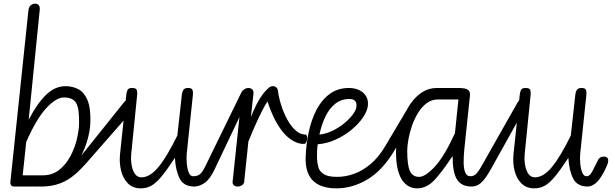

<svg xmlns="http://www.w3.org/2000/svg" viewBox="-20 -1024 3378 1054"><path d="M189.5 0H57Q46 0 41 -7Q36 -14 37 -25.5L136 -966.5Q138.5 -987 149.2 -995.5Q160 -1004 173 -1004Q185.5 -1004 192.8 -995.5Q200 -987 198 -968.5L137.5 -367Q185.5 -458.5 234.2 -504.8Q283 -551 339.5 -551Q378.5 -551 410.2 -534.2Q442 -517.5 460.2 -474.5Q478.5 -431.5 476 -352.5Q475 -311.5 462.2 -263.5Q449.5 -215.5 426 -169Q402.5 -122.5 368.2 -84.2Q334 -46 289.2 -23Q244.5 0 189.5 0ZM214.5 -61.5Q266 -61.5 303.2 -90.2Q340.5 -119 364.8 -163.5Q389 -208 401 -256.5Q413 -305 414 -344.5Q416 -428 398 -458.5Q380 -489 331 -489Q288.5 -489 234.5 -431Q180.5 -373 124 -245L104.5 -61.5ZM386 -119.5 664 -466.5Q669 -472.5 673.8 -468Q678.5 -463.5 681.5 -452.5Q684.5 -441.5 684.5 -426.8Q684.5 -412 680 -396.8Q675.5 -381.5 664.5 -369L455 -130Q430.5 -102 405 -78.2Q379.5 -54.5 350.5 -37Q321.5 -19.5 286 -9.8Q250.5 0 205.5 0Q195 0 198.2 -1.8Q201.5 -3.5 215.2 -8.2Q229 -13 249.2 -21.5Q269.5 -30 293.5 -43.2Q317.5 -56.5 341.5 -75.2Q365.5 -94 386 -119.5Z M752.5 10Q710 10 682.8 -16.8Q655.5 -43.5 644.8 -86.8Q634 -130 639 -178.5L673.5 -506Q675 -519 680 -530Q685 -541 705 -541Q727 -541 730.8 -530.5Q734.5 -520 733 -504L700.5 -180.5Q697.5 -148 702.5 -118Q707.5 -88 721 -69.2Q734.5 -50.5 756.5 -50.5Q802.5 -50.5 848.8 -105.8Q895 -161 953.5 -280L978.5 -506Q980 -518.5 986.2 -529.8Q992.5 -541 1013 -541Q1032.5 -541 1036.5 -530.5Q1040.5 -520 1039 -504L1005 -180Q1003 -157.5 1005.2 -128.5Q1007.5 -99.5 1015.8 -78Q1024 -56.5 1040 -56.5Q1051.5 -56.5 1057.2 -46.8Q1063 -37 1063.5 -25.5Q1063.5 -15.5 1059.2 -7.8Q1055 0 1046.5 0Q989.5 0 967 -42.8Q944.5 -85.5 940 -157.5Q898 -93.5 868.2 -57Q838.5 -20.5 811.8 -5.2Q785 10 752.5 10ZM1040 -56.5Q1063.5 -56.5 1077.5 -67.8Q1091.5 -79 1108.5 -114L1305 -516.5Q1310 -527 1314.5 -528Q1320.5 -529.5 1322.2 -510.2Q1324 -491 1320.5 -466Q1318.5 -449 1314.5 -432.2Q1310.5 -415.5 1304.5 -402.5L1158.5 -95Q1132 -39 1102.8 -19.5Q1073.5 0 1046.5 0Q1030 0 1021.8 -9Q1013.5 -18 1013.5 -29Q1013 -39.5 1020 -48Q1027 -56.5 1040 -56.5Z M1470.5 -489.5Q1462.5 -489.5 1448.2 -467.5Q1434 -445.5 1416 -409.8Q1398 -374 1379 -331.2Q1360 -288.5 1343.5 -247L1320.5 -26.5Q1319.5 -15 1308.8 -7.5Q1298 0 1285 0Q1271.5 0 1263.5 -7.2Q1255.5 -14.5 1257 -27L1308.5 -514Q1309.5 -525.5 1320.5 -533.2Q1331.5 -541 1344 -541Q1356.5 -541 1364.8 -533Q1373 -525 1371.5 -510.5L1357.5 -382Q1389 -462.5 1422.8 -506.8Q1456.5 -551 1476 -551Q1489 -551 1496.2 -544.8Q1503.5 -538.5 1505.2 -529.5Q1507 -520.5 1503.8 -511.2Q1500.5 -502 1492 -495.8Q1483.5 -489.5 1470.5 -489.5ZM1648 -234Q1628 -234 1610.2 -240.8Q1592.5 -247.5 1576.5 -258.5Q1546.5 -279.5 1523.5 -311.5Q1500.5 -343.5 1484.2 -377.2Q1468 -411 1458.5 -437.8Q1449 -464.5 1446 -474.5Q1444 -481.5 1446.5 -489.8Q1449 -498 1454 -506Q1462.5 -518.5 1474.5 -527.2Q1486.5 -536 1495 -536.5Q1504.5 -536.5 1506 -525.5Q1509.5 -493 1522.8 -449.5Q1536 -406 1557.8 -366.5Q1579.5 -327 1607 -304.5Q1631 -285.5 1655.5 -285.5Q1661.5 -285.5 1664.2 -278Q1667 -270.5 1666 -260.5Q1665.5 -251 1661 -242.5Q1656.5 -234 1648 -234Z M1826.5 10Q1788.5 10 1757 1Q1725.5 -8 1702.5 -28.2Q1679.5 -48.5 1667.8 -82Q1656 -115.5 1658 -164.5Q1660.5 -232.5 1674.8 -299.2Q1689 -366 1717.2 -420.8Q1745.5 -475.5 1789.8 -508.2Q1834 -541 1896 -541Q1928 -541 1952.5 -529Q1977 -517 1989.8 -495.5Q2002.5 -474 1999.5 -444.5Q1996.5 -414 1972.5 -379Q1948.5 -344 1910 -312Q1871.5 -280 1823.5 -258Q1775.5 -236 1724 -232Q1719 -192 1720.5 -151Q1721.5 -127 1728.2 -104.5Q1735 -82 1758.2 -67.5Q1781.5 -53 1831.5 -53ZM1733.5 -285Q1771 -289.5 1806.5 -306.8Q1842 -324 1870.5 -347.8Q1899 -371.5 1916.8 -395.5Q1934.5 -419.5 1936.5 -437.5Q1939 -457.5 1930.2 -469Q1921.5 -480.5 1897.5 -480.5Q1852.5 -480.5 1820 -454.2Q1787.5 -428 1766.2 -383.8Q1745 -339.5 1733.5 -285ZM1831.5 -53Q1876.5 -53 1923.5 -69.8Q1970.5 -86.5 2014.8 -123.8Q2059 -161 2095 -222L2209.5 -415Q2218 -429 2221.5 -429.5Q2225.5 -430 2224 -416.2Q2222.5 -402.5 2217.2 -380.5Q2212 -358.5 2205 -334.5Q2197 -305.5 2188 -280Q2179 -254.5 2173 -244.5L2144 -196Q2079 -87.5 1996.8 -38.8Q1914.5 10 1826.5 10Q1812 10 1805 1.2Q1798 -7.5 1798 -18.5Q1798.5 -31.5 1807.2 -42.2Q1816 -53 1831.5 -53Z M2268.5 10Q2247.5 10 2227 0.2Q2206.5 -9.5 2190 -32Q2173.5 -54.5 2163.8 -92.8Q2154 -131 2154 -187.5Q2154 -228.5 2163 -276.5Q2172 -324.5 2190 -371.2Q2208 -418 2235 -456.5Q2262 -495 2297.8 -518Q2333.5 -541 2378.5 -541H2493Q2513.5 -541 2529.2 -538.5Q2545 -536 2553.5 -526.5Q2562 -517 2559.5 -496.5L2529 -205Q2525 -165 2525.2 -131.2Q2525.5 -97.5 2534 -77Q2542.5 -56.5 2562 -56.5Q2573.5 -56.5 2579.5 -47Q2585.5 -37.5 2586 -26.5Q2587 -16.5 2582.5 -8.2Q2578 0 2568.5 0Q2513.5 0 2489 -38.5Q2464.5 -77 2464.5 -167.5Q2408.5 -83 2365.8 -36.5Q2323 10 2268.5 10ZM2280.5 -53Q2315 -53 2367.2 -109.5Q2419.5 -166 2477.5 -293L2496.5 -478H2383.5Q2349.5 -478 2322.5 -457.8Q2295.5 -437.5 2275.2 -404.8Q2255 -372 2241.8 -334Q2228.5 -296 2222 -259.2Q2215.5 -222.5 2215.5 -195Q2215.5 -116.5 2230.5 -84.8Q2245.5 -53 2280.5 -53ZM2562 -56.5Q2579 -56.5 2591.8 -67.5Q2604.5 -78.5 2624.5 -114L2821 -461Q2828 -473 2830.5 -473Q2835.5 -473.5 2841.5 -460.5Q2847.5 -447.5 2846.5 -425Q2846 -406.5 2842.8 -399Q2839.5 -391.5 2837 -386.5L2674.5 -95Q2645 -42 2621.5 -21Q2598 0 2568.5 0Q2555 0 2548.5 -8.8Q2542 -17.5 2541.5 -28.5Q2541 -39 2546.5 -47.8Q2552 -56.5 2562 -56.5Z M2912.5 10Q2870 10 2842.8 -16.8Q2815.5 -43.5 2804.8 -86.8Q2794 -130 2799 -178.5L2833.5 -506Q2835 -519 2840 -530Q2845 -541 2865 -541Q2887 -541 2890.8 -530.5Q2894.5 -520 2893 -504L2860.5 -180.5Q2857.5 -148 2862.5 -118Q2867.5 -88 2881 -69.2Q2894.5 -50.5 2916.5 -50.5Q2962.5 -50.5 3008.8 -105.8Q3055 -161 3113.5 -280L3138.5 -506Q3140 -518.5 3146.2 -529.8Q3152.5 -541 3173 -541Q3192.5 -541 3196.5 -530.5Q3200.5 -520 3199 -504L3165 -180Q3163 -157.5 3165.2 -128.5Q3167.5 -99.5 3175.8 -78Q3184 -56.5 3200 -56.5Q3211.5 -56.5 3217.2 -46.8Q3223 -37 3223.5 -25.5Q3223.5 -15.5 3219.2 -7.8Q3215 0 3206.5 0Q3149.5 0 3127 -42.8Q3104.5 -85.5 3100 -157.5Q3058 -93.5 3028.2 -57Q2998.5 -20.5 2971.8 -5.2Q2945 10 2912.5 10ZM3200 -56.5Q3210 -56.5 3217.2 -63.5Q3224.5 -70.5 3231.5 -83.5Q3238.5 -96.5 3247 -113.5L3265 -149.5Q3267.5 -154 3275 -159.2Q3282.5 -164.5 3294 -164.5Q3314 -164.5 3318 -150.5Q3321.5 -138 3312.5 -116.5Q3303.5 -95 3292 -74Q3268 -31 3246.5 -15.5Q3225 0 3206.5 0Q3188.5 0 3179.8 -9.8Q3171 -19.5 3171.5 -30.5Q3171.5 -40.5 3178.8 -48.5Q3186 -56.5 3200 -56.5Z"/></svg>

Font: Edu NSW ACT Cursive
Style: Regular
Weight: 400
Designer: Tina and Corey Anderson, Eben Sorkin, Mirko Velimirovic
Foundry: Sorkin Type Co.
Version: Version 2.000